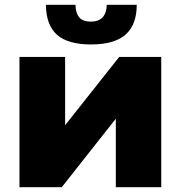

<svg xmlns="http://www.w3.org/2000/svg" viewBox="-20 -779 752 799"><path d="M61 -542H251V-258L476 -542H651V0H462V-285L237 0H61ZM171 -759H294Q295 -724 310 -706.5Q325 -689 358 -689Q391 -689 407.5 -707.5Q424 -726 424 -759H549Q549 -676 502.5 -635Q456 -594 359 -594Q263 -594 217.5 -634Q172 -674 171 -759Z"/></svg>

Font: Chess Sans ExtraBold
Style: Regular
Weight: 800
Designer: Wolf Bōese
Foundry: Wolf Bōese
Version: Version 7.223